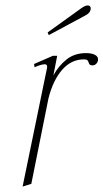

<svg xmlns="http://www.w3.org/2000/svg" viewBox="-20 -675 380 705"><path d="M159 -546 155 -556 276 -643Q292 -655 302 -655Q308 -655 311 -651Q314 -647 313 -641Q311 -627 293 -618ZM340 -457Q340 -448 334 -441.5Q328 -435 320 -435Q309 -435 307 -441.5Q305 -448 302 -452.5Q299 -457 288 -457Q242 -457 208.5 -419Q175 -381 158 -314L95 0L63 10L153 -427V-431Q153 -439 144 -439Q137 -439 126 -435.5Q115 -432 107 -428L105 -440L174 -470H190L176 -398Q194 -432 223.5 -456Q253 -480 296 -480Q316 -480 328 -474Q340 -468 340 -457Z"/></svg>

Font: Taviraj Thin
Style: Italic
Weight: 250
Italic angle: -12°
Designer: Katatrad Team
Foundry: CadsonDemak
Version: Version 1.001